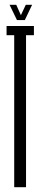

<svg xmlns="http://www.w3.org/2000/svg" viewBox="-20 -784 170 804"><path d="M39.5 0H89V-636.5H122V-675H7.5V-636.5H39.5ZM51 -700H84L114.5 -764H88L67.5 -720.5L48 -764H20Z"/></svg>

Font: Anybody UltraCondensed Light
Style: Regular
Weight: 300
Width: 1
Version: Version 1.113;gftools[0.9.25]